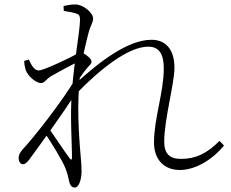

<svg xmlns="http://www.w3.org/2000/svg" viewBox="-20 -798 1040 864"><path d="M789 -33C864 -33 941 -85 988 -143L968 -164C910 -107 862 -83 794 -83C744 -83 719 -106 719 -160C719 -262 765 -421 765 -493C765 -583 719 -619 662 -619C556 -619 430 -522 321 -423L320 -373C432 -489 558 -588 647 -588C697 -588 717 -554 717 -490C717 -384 673 -264 673 -157C673 -76 722 -33 789 -33ZM83 -59C94 -59 101 -67 111 -79C168 -157 268 -294 320 -378L325 -452C262 -343 126 -172 83 -127C66 -107 64 -99 64 -85C64 -71 72 -59 83 -59ZM316 46C339 46 347 -2 347 -25C347 -45 346 -63 344 -83C339 -144 326 -281 336 -414C343 -524 370 -614 377 -645C388 -688 399 -695 399 -715C399 -740 355 -778 319 -778C299 -778 280 -774 266 -771L267 -749C287 -746 305 -742 317 -739C335 -734 340 -730 340 -707C339 -652 314 -530 303 -381C295 -274 304 -151 304 -91C304 -77 300 -77 293 -86C275 -110 226 -183 193 -231L175 -209C207 -164 265 -69 275 -39C283 -19 286 -6 291 17C295 38 305 46 316 46ZM165 -424C180 -424 190 -444 211 -456C250 -478 301 -506 348 -528C342 -509 336 -495 330 -485L326 -428C341 -450 355 -472 368 -487C380 -502 392 -510 392 -521C392 -533 369 -551 353 -560C341 -565 338 -562 327 -556C306 -543 178 -481 154 -481C138 -481 124 -497 110 -530L89 -524C89 -512 91 -499 95 -485C104 -456 142 -424 165 -424Z"/></svg>

Font: Source Han Serif CN VF
Style: Regular
Weight: 250
Designer: Ryoko NISHIZUKA 西塚涼子 (kana & ideographs); Frank Grießhammer (Latin, Greek & Cyrillic); Wenlong ZHANG 张文龙 (bopomofo); San
Foundry: Adobe
Version: Version 2.002;hotconv 1.1.0;makeotfexe 2.6.0